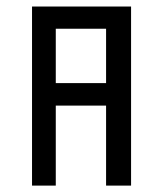

<svg xmlns="http://www.w3.org/2000/svg" viewBox="-20 -580 510 600"><path d="M154.3 -490.2V-320.3H311.5V-490.2ZM389.6 0H311.5V-250H154.3V0H80.1V-559.6H389.6Z"/></svg>

Font: Geo
Style: Regular
Weight: 500
Version: Version 001.2